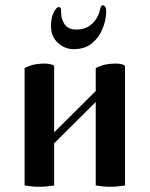

<svg xmlns="http://www.w3.org/2000/svg" viewBox="-20 -709 572 734"><path d="M175 -610Q175 -642 185.5 -662Q196 -682 204 -682Q212 -682 213 -674Q214 -666 214 -657Q214 -635 227.5 -615.5Q241 -596 272 -596Q308 -596 331.5 -617.5Q355 -639 362 -671Q366 -689 373 -689Q378 -689 382 -683Q386 -677 386 -666Q386 -634 372.5 -600Q359 -566 331.5 -543.5Q304 -521 262 -521Q228 -521 201.5 -545Q175 -569 175 -610ZM74 0V-449Q97 -460 114.5 -463Q132 -466 152 -466Q163 -466 175 -463Q187 -460 187 -455V-203L346 -361V-449Q369 -460 386.5 -463Q404 -466 424 -466Q435 -466 446.5 -463Q458 -460 458 -455V0Q445 2 431.5 3.5Q418 5 402 5Q386 5 372.5 3.5Q359 2 346 0V-319L187 -161V0Q174 2 160 3.5Q146 5 130 5Q114 5 100.5 3.5Q87 2 74 0Z"/></svg>

Font: Monomakh
Style: Regular
Weight: 400
Version: Version 1.200; ttfautohint (v1.8.4.7-5d5b)